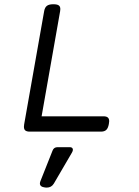

<svg xmlns="http://www.w3.org/2000/svg" viewBox="-20 -604 640 881"><path d="M256.8 -562.5Q256.8 -560.5 255.9 -552.7L170.9 -70.3H455.1Q468.3 -70.3 474.6 -64.9Q481 -59.6 481 -47.9Q481 -42.5 479.5 -35.2Q476.1 -16.1 467.8 -8.1Q459.5 0 442.9 0H117.2Q103 0 96.4 -5.1Q89.8 -10.3 89.8 -22.5Q89.8 -29.3 90.8 -33.2L182.6 -552.7Q185.5 -569.8 195.1 -577.1Q204.6 -584.5 224.1 -584.5H225.1Q242.2 -584.5 249.5 -579.3Q256.8 -574.2 256.8 -562.5ZM314.5 83Q314.5 88.9 310.1 96.2L227.1 238.3Q215.8 256.8 194.8 256.8Q189.5 256.8 186.5 256.3Q163.1 253.4 163.1 237.8Q163.1 233.4 165.5 227.1L221.2 86.9Q227.1 71.3 244.1 71.3H300.8Q307.1 71.3 310.8 74.5Q314.5 77.6 314.5 83Z"/></svg>

Font: Courier Prime Sans
Style: Italic
Weight: 400
Italic angle: -10°
Designer: Alan Dague-Greene
Foundry: Quote-Unquote Apps
Version: Version 3.020